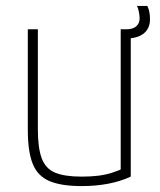

<svg xmlns="http://www.w3.org/2000/svg" viewBox="-20 -619 540 649"><path d="M256 10Q187 10 147 -7Q107 -24 90.5 -65.5Q74 -107 74 -180V-520H108V-181Q108 -119 121 -84Q134 -49 166 -35.5Q198 -22 256 -22Q287 -22 311.5 -25Q336 -28 358.5 -35Q381 -42 403 -53L388 -30V-520H422V-22Q353 10 256 10ZM405 -489Q398 -489 391 -492L389 -520H407Q429 -520 440.5 -530Q452 -540 452 -557Q452 -565 449.5 -578.5Q447 -592 443 -599H478Q483 -589 485 -577.5Q487 -566 487 -554Q487 -523 466 -506Q445 -489 405 -489Z"/></svg>

Font: M PLUS 1 Code ExtraLight
Style: Regular
Weight: 250
Designer: Coji Morishita
Foundry: UNDERFOREST DESIGN
Version: Version 1.002